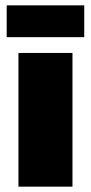

<svg xmlns="http://www.w3.org/2000/svg" viewBox="-20 -698 340 718"><path d="M295 -678V-559H5V-678ZM251 -500V0H49V-500Z"/></svg>

Font: Elaine Sans ExtraBold
Style: Regular
Weight: 800
Designer: Wei Huang
Foundry: Wei Huang
Version: Version 2.001;December 24, 2019;FontCreator 12.0.0.2547 64-b